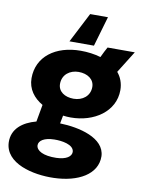

<svg xmlns="http://www.w3.org/2000/svg" viewBox="-123 -821 828 1104"><g transform="rotate(10 291.0 -269.0)"><path d="M305 -146C441 -146 559 -225 559 -350C559 -391 545 -425 523 -451L603 -579H444C435 -563 424 -542 413 -518C376 -529 336 -534 296 -534C149 -534 44 -456 44 -330C44 -266 81 -219 133 -189L115 -89C36 -68 -23 -22 -21 56C-17 179 148 217 270 213C410 209 520 149 518 43C514 -64 363 -99 251 -102L260 -149C275 -147 290 -146 305 -146ZM264 97C188 99 146 76 145 44C145 17 176 -4 234 -5C277 -6 349 4 351 47C351 74 322 95 264 97ZM302 -255C251 -255 211 -281 211 -326C211 -381 255 -412 305 -412C357 -412 397 -385 397 -340C397 -287 354 -255 302 -255ZM416 -751H312L222 -576H365Z"/></g></svg>

Font: Fixel Display 20240404 ExBold
Style: Italic
Weight: 800
Italic angle: -10°
Designer: AlfaBravo + MacPaw
Foundry: Kyrylo Tkachov, Marchela Mozhyna, Serhii Makarenko, Maria Weinstein, Zakhar Kryvoshyya
Version: Version 1.211;Glyphs 3.2 (3225)